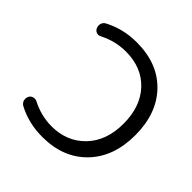

<svg xmlns="http://www.w3.org/2000/svg" viewBox="-193 -929 1082 1082"><g transform="rotate(45 348.0 -388.0)"><path d="M290 -684.6Q207 -684.6 129.9 -645.5Q116.2 -637.7 101.6 -642.6Q86.9 -647.5 81.1 -662.1Q77.1 -670.9 77.1 -679.7Q77.1 -686.5 79.1 -693.4Q84 -709 98.6 -716.8Q188.5 -764.6 296.9 -764.6Q464.8 -764.6 563 -662.6Q661.1 -560.5 661.1 -387.7Q661.1 -215.8 562 -113.3Q462.9 -10.7 296.9 -10.7Q188.5 -10.7 99.6 -57.6Q85 -65.4 79.1 -81.1Q77.1 -88.9 77.1 -95.7Q77.1 -104.5 81.1 -113.3Q86.9 -127 102.1 -131.8Q117.2 -136.7 130.9 -129.9Q207 -90.8 290 -89.8Q413.1 -89.8 490.7 -170.4Q568.4 -251 568.4 -387.2Q568.4 -523.4 492.7 -604Q417 -684.6 290 -684.6Z"/></g></svg>

Font: Gen Jyuu Gothic Regular
Style: Regular
Weight: 400
Designer: [Source Han Sans]
Ryoko NISHIZUKA  (kana & ideographs); Paul D. Hunt (Latin, Greek & Cyrillic); Wenlong ZHANG  (bopomofo
Version: Version 1.002.20150607